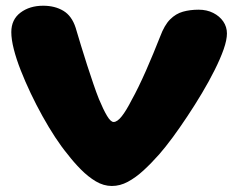

<svg xmlns="http://www.w3.org/2000/svg" viewBox="-20 -620 812 654"><path d="M361 13.5Q333 13.5 306.5 -2.2Q280 -18 255.5 -42.8Q231 -67.5 210 -95Q190 -119 168 -152.5Q146 -186 124.8 -224.2Q103.5 -262.5 84.5 -302.5Q65.5 -342.5 50.5 -380.8Q35.5 -419 27 -452.5Q18.5 -486 18.5 -510.5Q18.5 -553.5 49.8 -577Q81 -600.5 127 -600.5Q167 -600.5 195.8 -583.2Q224.5 -566 237.5 -526Q246 -497.5 256 -464.5Q266 -431.5 276.8 -398.2Q287.5 -365 297.8 -335Q308 -305 317 -282.5Q332 -246.5 344.5 -225.5Q357 -204.5 367 -204.5Q379.5 -204.5 395 -224.2Q410.5 -244 428.5 -279.5Q439.5 -299 452 -324.8Q464.5 -350.5 477.2 -379.2Q490 -408 502.2 -437.8Q514.5 -467.5 525.5 -495.5Q540 -534.5 559.5 -554Q579 -573.5 603.2 -580.2Q627.5 -587 656.5 -587Q684.5 -587 706.2 -576Q728 -565 740.5 -546.8Q753 -528.5 753 -506Q753 -484 741.8 -452Q730.5 -420 711.2 -381.5Q692 -343 668 -302.8Q644 -262.5 618.2 -223.8Q592.5 -185 567.8 -151.5Q543 -118 522.5 -94.5Q495 -63.5 468.5 -39.2Q442 -15 415.5 -0.8Q389 13.5 361 13.5Z"/></svg>

Font: Gluten SemiBold
Style: Regular
Weight: 600
Designer: Tyler Finck
Foundry: Etcetera Type Company
Version: Version 1.300